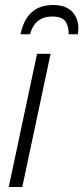

<svg xmlns="http://www.w3.org/2000/svg" viewBox="-20 -747 333 767"><path d="M15 0 128 -532H182L69 0ZM62 -610H100Q119 -681 189 -681Q228 -681 241.5 -661.5Q255 -642 254 -610H291Q293 -624 293 -634Q293 -675 267.5 -701Q242 -727 192 -727Q86 -727 62 -610Z"/></svg>

Font: Noto Sans Display SemiCondensed Light
Style: Italic
Weight: 300
Width: 4
Italic angle: -12°
Designer: Monotype Design Team
Foundry: Monotype Imaging Inc.
Version: Version 1.900